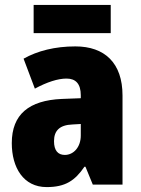

<svg xmlns="http://www.w3.org/2000/svg" viewBox="-20 -752 573 782"><path d="M431 -732H117V-617H431ZM287 -563C204 -563 133 -545 76 -513L122 -391C172 -418 216 -432 251 -432C289 -432 309 -410 309 -364V-352L231 -349C99 -343 28 -287 28 -169C28 -70 75 10 170 10C246 10 285 -16 324 -73H328L358 0H479V-363C479 -496 406 -563 287 -563ZM275 -245 309 -247V-200C309 -153 280 -121 244 -121C216 -121 200 -139 200 -177C200 -220 223 -243 275 -245Z"/></svg>

Font: Noto Sans Condensed Black
Style: Regular
Weight: 900
Width: 3
Designer: Monotype Design Team
Foundry: Monotype Imaging Inc.
Version: Version 2.013